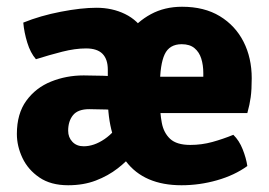

<svg xmlns="http://www.w3.org/2000/svg" viewBox="-20 -534 796 569"><path d="M30 -137Q30 -197 58 -235.5Q86 -274 131.2 -292.2Q176.5 -310.5 228 -310.5Q251 -310.5 285 -309.5Q319 -308.5 346.5 -303V-204Q325 -208.5 294.8 -209.5Q264.5 -210.5 244.5 -210.5Q211 -210.5 196.5 -192.8Q182 -175 182 -146.5Q182 -127 194.5 -113.8Q207 -100.5 228 -100.5Q258.5 -100.5 289.8 -121.8Q321 -143 342.5 -181.5L376.5 -80.5Q357 -57 328.8 -35Q300.5 -13 264 1Q227.5 15 182 15Q130.5 15 96.8 -8Q63 -31 46.5 -66Q30 -101 30 -137ZM299.5 -244.5V-327.5Q299.5 -358.5 283.8 -374.5Q268 -390.5 235 -390.5Q203 -390.5 164.5 -380.8Q126 -371 86.5 -358.5Q70 -377.5 60.8 -407.8Q51.5 -438 49 -467Q99.5 -487.5 160.2 -499.2Q221 -511 266 -511Q312.5 -511 350.5 -492.5Q388.5 -474 411 -436.2Q433.5 -398.5 433.5 -340V-244.5ZM397.5 -199V-306.5H582.5V-317.5Q582.5 -341 576.5 -360.2Q570.5 -379.5 556.5 -391.2Q542.5 -403 518.5 -403Q482 -403 468 -373Q454 -343 454 -280V-233.5Q454 -199.5 459.5 -170Q465 -140.5 484.2 -122.5Q503.5 -104.5 544 -104.5Q577.5 -104.5 609.2 -113.2Q641 -122 671.5 -134.5Q689 -117.5 699.2 -91.5Q709.5 -65.5 713 -42Q675 -14.5 623.2 0.2Q571.5 15 518 15Q407 15 353.2 -56Q299.5 -127 299.5 -244.5Q299.5 -297 314.5 -345.2Q329.5 -393.5 358 -431.8Q386.5 -470 427.2 -492Q468 -514 519.5 -514Q585.5 -514 631.5 -486Q677.5 -458 701.8 -410.2Q726 -362.5 726 -302Q726 -268.5 723 -246.2Q720 -224 713 -199Z"/></svg>

Font: Signika
Style: Bold
Weight: 700
Designer: Anna Giedry
Foundry: Anna Giedry
Version: Version 2.001